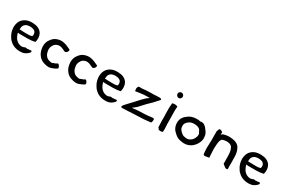

<svg xmlns="http://www.w3.org/2000/svg" viewBox="112 -1892 4564 3077"><g transform="rotate(30 2394.0 -353.0)"><path d="M57 -240C60 -215 66 -189 76 -167C79 -160 82 -154 85 -147C102 -117 118 -85 144 -64C149 -60 153 -55 158 -51C207 -7 288 20 383 6C420 0 456 -23 479 -46C485 -52 492 -58 495 -66C499 -77 498 -87 496 -92C490 -93 484 -94 480 -93C463 -89 453 -90 432 -88C418 -85 412 -86 398 -88L384 -91C367 -84 341 -73 320 -73C284 -75 247 -90 226 -111C198 -132 179 -171 166 -206C163 -215 161 -226 158 -234H168C179 -233 184 -231 195 -231H336C387 -231 434 -236 476 -246C492 -298 489 -365 458 -413C424 -463 365 -487 292 -489H255C168 -486 93 -437 67 -361C65 -352 62 -343 60 -334L57 -319C52 -295 52 -263 57 -240ZM156 -294C156 -298 156 -302 157 -306C157 -316 158 -329 160 -338C160 -342 161 -345 162 -349C175 -387 206 -411 249 -416C255 -417 262 -417 270 -418H275C316 -418 352 -411 373 -389C394 -368 398 -325 386 -302C368 -295 349 -291 326 -291H258C250 -291 243 -291 235 -292H215C201 -292 190 -293 176 -294H164C162 -295 159 -294 156 -294Z M614 -237C620 -175 634 -132 664 -93C691 -55 733 -26 786 -14C808 -8 828 -3 854 -3H868C888 -5 905 -11 921 -17C941 -25 957 -31 972 -39C990 -50 1004 -59 1007 -68C1000 -91 987 -128 960 -128C960 -127 959 -127 958 -126C945 -116 920 -103 890 -96C885 -92 879 -88 872 -88H863C857 -88 850 -89 844 -90C818 -95 790 -103 772 -120C746 -144 728 -174 723 -215L720 -225C720 -232 718 -242 718 -249V-259C719 -276 723 -294 730 -308C739 -326 752 -348 767 -360C777 -369 793 -375 806 -380C869 -404 934 -353 967 -344C974 -348 978 -350 984 -353C1001 -359 1019 -390 1014 -410C1010 -413 1004 -417 995 -421C978 -428 957 -439 932 -449C914 -456 889 -463 867 -467C829 -475 787 -469 749 -455C706 -441 677 -410 653 -376C630 -347 614 -305 614 -256Z M1123 -237C1129 -175 1143 -132 1173 -93C1200 -55 1242 -26 1295 -14C1317 -8 1337 -3 1363 -3H1377C1397 -5 1414 -11 1430 -17C1450 -25 1466 -31 1481 -39C1499 -50 1513 -59 1516 -68C1509 -91 1496 -128 1469 -128C1469 -127 1468 -127 1467 -126C1454 -116 1429 -103 1399 -96C1394 -92 1388 -88 1381 -88H1372C1366 -88 1359 -89 1353 -90C1327 -95 1299 -103 1281 -120C1255 -144 1237 -174 1232 -215L1229 -225C1229 -232 1227 -242 1227 -249V-259C1228 -276 1232 -294 1239 -308C1248 -326 1261 -348 1276 -360C1286 -369 1302 -375 1315 -380C1378 -404 1443 -353 1476 -344C1483 -348 1487 -350 1493 -353C1510 -359 1528 -390 1523 -410C1519 -413 1513 -417 1504 -421C1487 -428 1466 -439 1441 -449C1423 -456 1398 -463 1376 -467C1338 -475 1296 -469 1258 -455C1215 -441 1186 -410 1162 -376C1139 -347 1123 -305 1123 -256Z M1636 -240C1639 -215 1645 -189 1655 -167C1658 -160 1661 -154 1664 -147C1681 -117 1697 -85 1723 -64C1728 -60 1732 -55 1737 -51C1786 -7 1867 20 1962 6C1999 0 2035 -23 2058 -46C2064 -52 2071 -58 2074 -66C2078 -77 2077 -87 2075 -92C2069 -93 2063 -94 2059 -93C2042 -89 2032 -90 2011 -88C1997 -85 1991 -86 1977 -88L1963 -91C1946 -84 1920 -73 1899 -73C1863 -75 1826 -90 1805 -111C1777 -132 1758 -171 1745 -206C1742 -215 1740 -226 1737 -234H1747C1758 -233 1763 -231 1774 -231H1915C1966 -231 2013 -236 2055 -246C2071 -298 2068 -365 2037 -413C2003 -463 1944 -487 1871 -489H1834C1747 -486 1672 -437 1646 -361C1644 -352 1641 -343 1639 -334L1636 -319C1631 -295 1631 -263 1636 -240ZM1735 -294C1735 -298 1735 -302 1736 -306C1736 -316 1737 -329 1739 -338C1739 -342 1740 -345 1741 -349C1754 -387 1785 -411 1828 -416C1834 -417 1841 -417 1849 -418H1854C1895 -418 1931 -411 1952 -389C1973 -368 1977 -325 1965 -302C1947 -295 1928 -291 1905 -291H1837C1829 -291 1822 -291 1814 -292H1794C1780 -292 1769 -293 1755 -294H1743C1741 -295 1738 -294 1735 -294Z M2187 -30C2200 -24 2214 -24 2234 -25C2351 -34 2479 -35 2599 -42C2644 -46 2685 -52 2728 -55C2736 -69 2742 -91 2741 -112C2741 -125 2734 -131 2726 -135C2710 -135 2693 -133 2677 -131C2612 -121 2540 -119 2468 -117L2438 -115C2407 -112 2377 -109 2348 -105H2344C2346 -107 2347 -109 2349 -111C2371 -128 2391 -144 2413 -162C2425 -175 2438 -189 2450 -203C2473 -229 2498 -254 2522 -280C2545 -304 2569 -325 2592 -348C2624 -382 2653 -414 2684 -449L2679 -454C2677 -462 2669 -470 2653 -470C2638 -470 2624 -470 2610 -469H2596C2576 -467 2558 -466 2539 -465H2490C2432 -465 2376 -461 2324 -454C2320 -455 2316 -456 2311 -455H2278C2262 -455 2255 -440 2251 -426C2244 -410 2250 -381 2253 -364C2263 -360 2275 -364 2284 -367C2302 -371 2318 -373 2339 -375C2378 -381 2422 -385 2467 -385H2496C2502 -385 2508 -386 2513 -386C2502 -375 2483 -363 2468 -354C2417 -307 2371 -255 2324 -203C2295 -172 2267 -143 2238 -112C2220 -91 2183 -60 2187 -30Z M2859 -381C2859 -360 2860 -321 2860 -300C2860 -292 2860 -285 2861 -277C2861 -271 2861 -264 2862 -256V-166C2862 -157 2862 -148 2863 -139C2863 -123 2865 -97 2865 -82C2866 -71 2867 -56 2867 -45L2878 -37C2881 -33 2882 -28 2884 -23V-20C2894 -14 2909 -10 2924 -10C2941 -10 2955 -14 2966 -20V-28C2966 -40 2968 -50 2968 -61V-77C2968 -89 2967 -102 2966 -114L2965 -139C2964 -148 2963 -156 2963 -164V-221C2963 -236 2962 -255 2962 -270V-293C2960 -321 2960 -364 2960 -394C2960 -410 2961 -429 2961 -443C2962 -455 2965 -473 2965 -486C2942 -501 2892 -504 2864 -490V-481C2864 -476 2863 -469 2863 -462C2860 -437 2859 -409 2859 -381ZM2863 -667C2863 -640 2886 -617 2912 -616H2919C2943 -619 2961 -641 2961 -666C2961 -693 2938 -716 2911 -716C2885 -716 2863 -694 2863 -667Z M3114 -358C3073 -296 3083 -204 3120 -148C3126 -140 3133 -132 3139 -124C3164 -99 3193 -71 3227 -54C3256 -40 3291 -33 3327 -30C3331 -30 3334 -30 3338 -29H3348C3356 -29 3363 -30 3370 -30C3444 -35 3499 -75 3535 -123C3561 -159 3582 -201 3585 -249C3585 -265 3584 -281 3581 -298C3574 -355 3542 -382 3515 -420C3503 -433 3491 -444 3476 -454C3453 -469 3423 -471 3399 -463C3385 -468 3373 -471 3354 -471H3324C3266 -470 3218 -453 3180 -424C3153 -404 3131 -385 3114 -358ZM3190 -246C3182 -300 3211 -330 3243 -354C3265 -370 3292 -381 3326 -382H3337C3347 -382 3356 -381 3366 -381C3411 -378 3456 -354 3463 -315C3473 -302 3482 -289 3484 -269C3484 -254 3482 -239 3478 -227C3467 -191 3446 -159 3418 -141C3401 -130 3384 -119 3358 -119H3332C3302 -122 3278 -128 3258 -144C3242 -156 3231 -166 3218 -181C3203 -196 3190 -219 3190 -246Z M3703 -151C3703 -107 3707 -67 3713 -30L3729 -23C3734 -20 3739 -19 3744 -21C3768 -23 3797 -30 3817 -33C3816 -41 3815 -49 3815 -56C3812 -99 3809 -143 3808 -187V-199C3809 -203 3809 -207 3809 -211C3809 -222 3810 -233 3810 -244C3810 -247 3810 -249 3811 -252V-263C3811 -266 3812 -269 3812 -272C3816 -320 3821 -370 3857 -388C3881 -394 3904 -400 3933 -400C3943 -400 3950 -399 3958 -397L3973 -394C3999 -389 4017 -377 4030 -359C4050 -326 4062 -279 4062 -222C4063 -212 4063 -202 4063 -193C4063 -171 4064 -150 4064 -129C4065 -122 4065 -115 4065 -108C4065 -101 4065 -94 4064 -87V-65L4095 -39C4109 -28 4123 -13 4148 -15H4157C4169 -24 4164 -44 4163 -62V-108C4164 -114 4164 -121 4164 -127V-143C4164 -161 4163 -178 4162 -196V-241C4162 -311 4146 -367 4119 -410C4099 -441 4068 -460 4027 -472C4000 -478 3969 -485 3934 -485C3925 -485 3917 -484 3909 -484C3880 -483 3851 -477 3828 -470C3812 -467 3799 -453 3789 -443V-450C3790 -464 3790 -478 3793 -489C3782 -498 3766 -510 3747 -512C3730 -516 3721 -504 3720 -496V-494C3715 -485 3710 -473 3707 -461V-376C3707 -349 3708 -325 3708 -298V-279L3707 -270C3707 -256 3705 -241 3705 -226V-206C3705 -188 3703 -169 3703 -151Z M4284 -240C4287 -215 4293 -189 4303 -167C4306 -160 4309 -154 4312 -147C4329 -117 4345 -85 4371 -64C4376 -60 4380 -55 4385 -51C4434 -7 4515 20 4610 6C4647 0 4683 -23 4706 -46C4712 -52 4719 -58 4722 -66C4726 -77 4725 -87 4723 -92C4717 -93 4711 -94 4707 -93C4690 -89 4680 -90 4659 -88C4645 -85 4639 -86 4625 -88L4611 -91C4594 -84 4568 -73 4547 -73C4511 -75 4474 -90 4453 -111C4425 -132 4406 -171 4393 -206C4390 -215 4388 -226 4385 -234H4395C4406 -233 4411 -231 4422 -231H4563C4614 -231 4661 -236 4703 -246C4719 -298 4716 -365 4685 -413C4651 -463 4592 -487 4519 -489H4482C4395 -486 4320 -437 4294 -361C4292 -352 4289 -343 4287 -334L4284 -319C4279 -295 4279 -263 4284 -240ZM4383 -294C4383 -298 4383 -302 4384 -306C4384 -316 4385 -329 4387 -338C4387 -342 4388 -345 4389 -349C4402 -387 4433 -411 4476 -416C4482 -417 4489 -417 4497 -418H4502C4543 -418 4579 -411 4600 -389C4621 -368 4625 -325 4613 -302C4595 -295 4576 -291 4553 -291H4485C4477 -291 4470 -291 4462 -292H4442C4428 -292 4417 -293 4403 -294H4391C4389 -295 4386 -294 4383 -294Z"/></g></svg>

Font: Hussar Pisanka
Style: Regular
Weight: 400
Designer: Robert Jablonski
Foundry: Cannot Into Space Fonts
Version: Version 1.070